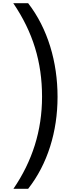

<svg xmlns="http://www.w3.org/2000/svg" viewBox="-20 -813 425 1201"><path d="M340 -207C340 -425 279 -634 156 -793H63C186 -612 243 -425 243 -208C243 5 182 195 64 368H156C277 214 340 11 340 -207Z"/></svg>

Font: Noto Sans Kannada Condensed Medium
Style: Regular
Weight: 500
Width: 3
Designer: Jelle Bosma - Monotype Design Team
Foundry: Monotype Imaging Inc.
Version: Version 2.005